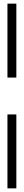

<svg xmlns="http://www.w3.org/2000/svg" viewBox="-20 -739 131 1057"><path d="M21 -719H70V-312H21ZM21 -109H70V298H21Z"/></svg>

Font: Osterbar
Style: Regular
Weight: 500
Width: 3
Designer: Peter Wiegel, Basierend auf Erbar schmal-halbfette Grotesk v. Jacob Erbar
Foundry: Peter Wiegel
Version: Version 1.0